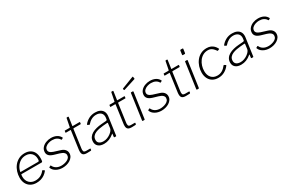

<svg xmlns="http://www.w3.org/2000/svg" viewBox="132 -2033 4958 3325"><g transform="rotate(-30 2611.0 -370.5)"><path d="M263 10Q198 10 150 -17.5Q102 -45 76 -95Q50 -145 50 -212Q50 -274 69 -332.5Q88 -391 124.5 -437.5Q161 -484 214.5 -512Q268 -540 336 -540Q398 -540 443 -515Q488 -490 511.5 -443.5Q535 -397 535 -329Q535 -315 534 -300.5Q533 -286 531 -270Q530 -263 525 -257.5Q520 -252 512 -252H112Q106 -252 103 -244.5Q100 -237 100 -207Q100 -128 146.5 -81Q193 -34 266 -34Q325 -34 371 -57.5Q417 -81 451 -126Q455 -130 457.5 -129.5Q460 -129 463 -127L488 -111Q494 -107 490 -99Q461 -62 426 -38Q391 -14 350.5 -2Q310 10 263 10ZM465 -292Q476 -292 482 -300Q488 -308 488 -340Q488 -411 445.5 -454Q403 -497 333 -497Q270 -497 222.5 -466.5Q175 -436 146 -388.5Q117 -341 111 -292Z M787 10Q712 10 657.5 -22Q603 -54 586 -103Q582 -111 588 -114L615 -129Q618 -131 621 -129.5Q624 -128 626 -125Q645 -82 686 -57.5Q727 -33 788 -33Q811 -33 840.5 -39Q870 -45 897.5 -57.5Q925 -70 943 -91.5Q961 -113 961 -145Q961 -172 937.5 -194.5Q914 -217 860 -233L761 -262Q697 -282 672.5 -310.5Q648 -339 648 -374Q648 -427 679 -464Q710 -501 759 -520.5Q808 -540 862 -540Q926 -540 973 -515.5Q1020 -491 1043 -445Q1045 -442 1044 -439.5Q1043 -437 1039 -435L1015 -421Q1012 -420 1009.5 -421Q1007 -422 1004 -425Q985 -459 948.5 -478Q912 -497 859 -497Q826 -497 788.5 -485.5Q751 -474 725 -449.5Q699 -425 699 -387Q699 -366 716 -347Q733 -328 781 -311L908 -271Q960 -255 985.5 -223.5Q1011 -192 1011 -153Q1011 -113 991 -82.5Q971 -52 937.5 -31Q904 -10 864.5 0Q825 10 787 10Z M1276 0Q1224 0 1201.5 -20Q1179 -40 1179 -83Q1179 -92 1179.5 -102Q1180 -112 1181 -121L1231 -482Q1232 -487 1231 -488Q1230 -489 1226 -489H1135Q1129 -489 1129 -497L1133 -525Q1134 -528 1135 -529Q1136 -530 1139 -530H1231Q1234 -530 1237 -532.5Q1240 -535 1240 -539L1272 -701Q1273 -710 1283 -710H1305Q1310 -710 1312 -707Q1314 -704 1313 -697L1290 -537Q1289 -532 1290 -531Q1291 -530 1295 -530H1431Q1434 -530 1436.5 -528Q1439 -526 1438 -522L1434 -494Q1433 -491 1432.5 -490Q1432 -489 1427 -489H1291Q1283 -489 1281 -480L1232 -127Q1231 -117 1230 -109.5Q1229 -102 1229 -94Q1229 -61 1242.5 -51Q1256 -41 1282 -41H1358Q1363 -41 1365 -39Q1367 -37 1367 -32L1363 -11Q1362 -6 1357 -3Q1349 -2 1332.5 -1.5Q1316 -1 1299.5 -0.5Q1283 0 1276 0Z M1813 -68Q1767 -29 1718 -9.5Q1669 10 1615 10Q1543 10 1502.5 -23.5Q1462 -57 1462 -114Q1462 -165 1486 -201Q1510 -237 1550 -259.5Q1590 -282 1639 -294Q1688 -306 1738 -310L1838 -318Q1857 -320 1859 -334L1863 -364Q1864 -370 1864.5 -376Q1865 -382 1865 -388Q1865 -439 1831.5 -468Q1798 -497 1740 -497Q1690 -497 1646.5 -474Q1603 -451 1564 -406Q1561 -403 1558.5 -402.5Q1556 -402 1553 -404L1524 -420Q1522 -422 1521 -425Q1520 -428 1524 -433Q1561 -480 1617 -510Q1673 -540 1744 -540Q1798 -540 1836 -522.5Q1874 -505 1894 -473Q1914 -441 1914 -396Q1914 -389 1913.5 -381.5Q1913 -374 1912 -366L1862 -10Q1861 -3 1859 -1.5Q1857 0 1851 0H1826Q1821 0 1818 -3Q1815 -6 1816 -11L1823 -69Q1823 -80 1813 -68ZM1848 -265Q1849 -273 1847 -276Q1845 -279 1837 -278L1752 -271Q1718 -268 1677 -260.5Q1636 -253 1599 -237.5Q1562 -222 1538.5 -193.5Q1515 -165 1515 -120Q1515 -79 1545 -56.5Q1575 -34 1628 -34Q1665 -34 1701 -47.5Q1737 -61 1766 -82Q1797 -104 1815 -127.5Q1833 -151 1836 -172Z M2170 0Q2118 0 2095.5 -20Q2073 -40 2073 -83Q2073 -92 2073.5 -102Q2074 -112 2075 -121L2125 -482Q2126 -487 2125 -488Q2124 -489 2120 -489H2029Q2023 -489 2023 -497L2027 -525Q2028 -528 2029 -529Q2030 -530 2033 -530H2125Q2128 -530 2131 -532.5Q2134 -535 2134 -539L2166 -701Q2167 -710 2177 -710H2199Q2204 -710 2206 -707Q2208 -704 2207 -697L2184 -537Q2183 -532 2184 -531Q2185 -530 2189 -530H2325Q2328 -530 2330.5 -528Q2333 -526 2332 -522L2328 -494Q2327 -491 2326.5 -490Q2326 -489 2321 -489H2185Q2177 -489 2175 -480L2126 -127Q2125 -117 2124 -109.5Q2123 -102 2123 -94Q2123 -61 2136.5 -51Q2150 -41 2176 -41H2252Q2257 -41 2259 -39Q2261 -37 2261 -32L2257 -11Q2256 -6 2251 -3Q2243 -2 2226.5 -1.5Q2210 -1 2193.5 -0.5Q2177 0 2170 0Z M2432 -12Q2431 -4 2429 -2Q2427 0 2419 0H2394Q2387 0 2384 -3Q2381 -6 2382 -12L2454 -521Q2455 -527 2456.5 -528.5Q2458 -530 2463 -530H2494Q2499 -530 2502 -527Q2505 -524 2504 -518ZM2625 -746 2631 -711Q2632 -707 2631 -704Q2630 -701 2624 -699L2386 -623Q2381 -622 2377.5 -624Q2374 -626 2374 -630L2370 -647Q2369 -656 2373 -657L2616 -751Q2618 -752 2621 -750.5Q2624 -749 2625 -746Z M2765 10Q2690 10 2635.5 -22Q2581 -54 2564 -103Q2560 -111 2566 -114L2593 -129Q2596 -131 2599 -129.5Q2602 -128 2604 -125Q2623 -82 2664 -57.5Q2705 -33 2766 -33Q2789 -33 2818.5 -39Q2848 -45 2875.5 -57.5Q2903 -70 2921 -91.5Q2939 -113 2939 -145Q2939 -172 2915.5 -194.5Q2892 -217 2838 -233L2739 -262Q2675 -282 2650.5 -310.5Q2626 -339 2626 -374Q2626 -427 2657 -464Q2688 -501 2737 -520.5Q2786 -540 2840 -540Q2904 -540 2951 -515.5Q2998 -491 3021 -445Q3023 -442 3022 -439.5Q3021 -437 3017 -435L2993 -421Q2990 -420 2987.5 -421Q2985 -422 2982 -425Q2963 -459 2926.5 -478Q2890 -497 2837 -497Q2804 -497 2766.5 -485.5Q2729 -474 2703 -449.5Q2677 -425 2677 -387Q2677 -366 2694 -347Q2711 -328 2759 -311L2886 -271Q2938 -255 2963.5 -223.5Q2989 -192 2989 -153Q2989 -113 2969 -82.5Q2949 -52 2915.5 -31Q2882 -10 2842.5 0Q2803 10 2765 10Z M3254 0Q3202 0 3179.5 -20Q3157 -40 3157 -83Q3157 -92 3157.5 -102Q3158 -112 3159 -121L3209 -482Q3210 -487 3209 -488Q3208 -489 3204 -489H3113Q3107 -489 3107 -497L3111 -525Q3112 -528 3113 -529Q3114 -530 3117 -530H3209Q3212 -530 3215 -532.5Q3218 -535 3218 -539L3250 -701Q3251 -710 3261 -710H3283Q3288 -710 3290 -707Q3292 -704 3291 -697L3268 -537Q3267 -532 3268 -531Q3269 -530 3273 -530H3409Q3412 -530 3414.5 -528Q3417 -526 3416 -522L3412 -494Q3411 -491 3410.5 -490Q3410 -489 3405 -489H3269Q3261 -489 3259 -480L3210 -127Q3209 -117 3208 -109.5Q3207 -102 3207 -94Q3207 -61 3220.5 -51Q3234 -41 3260 -41H3336Q3341 -41 3343 -39Q3345 -37 3345 -32L3341 -11Q3340 -6 3335 -3Q3327 -2 3310.5 -1.5Q3294 -1 3277.5 -0.5Q3261 0 3254 0Z M3516 -12Q3515 -4 3513 -2Q3511 0 3503 0H3478Q3471 0 3468 -3Q3465 -6 3466 -12L3538 -521Q3539 -527 3540.5 -528.5Q3542 -530 3547 -530H3579Q3584 -530 3586.5 -527Q3589 -524 3588 -518ZM3611 -655Q3610 -648 3607.5 -644Q3605 -640 3597 -640H3562Q3555 -640 3553 -644.5Q3551 -649 3552 -656L3562 -729Q3564 -742 3576 -742H3611Q3616 -742 3619.5 -737.5Q3623 -733 3621 -727Z M3973 -540Q4020 -540 4054.5 -525.5Q4089 -511 4114 -486Q4139 -461 4156 -427Q4159 -422 4158.5 -419.5Q4158 -417 4155 -415L4123 -402Q4121 -401 4118.5 -403Q4116 -405 4113 -410Q4091 -441 4070 -460.5Q4049 -480 4026 -488.5Q4003 -497 3976 -497Q3920 -497 3876.5 -472.5Q3833 -448 3803 -407Q3773 -366 3757.5 -316Q3742 -266 3742 -214Q3742 -131 3785.5 -82Q3829 -33 3906 -33Q3958 -33 4001 -58Q4044 -83 4083 -134Q4089 -140 4094 -135L4119 -120Q4122 -119 4123.5 -115Q4125 -111 4123 -108Q4102 -79 4076.5 -57Q4051 -35 4023 -20Q3995 -5 3964 2.5Q3933 10 3900 10Q3835 10 3788 -17.5Q3741 -45 3715.5 -95.5Q3690 -146 3690 -213Q3690 -272 3708.5 -330Q3727 -388 3763.5 -436Q3800 -484 3853 -512Q3906 -540 3973 -540Z M4555 -68Q4509 -29 4460 -9.5Q4411 10 4357 10Q4285 10 4244.5 -23.5Q4204 -57 4204 -114Q4204 -165 4228 -201Q4252 -237 4292 -259.5Q4332 -282 4381 -294Q4430 -306 4480 -310L4580 -318Q4599 -320 4601 -334L4605 -364Q4606 -370 4606.5 -376Q4607 -382 4607 -388Q4607 -439 4573.5 -468Q4540 -497 4482 -497Q4432 -497 4388.5 -474Q4345 -451 4306 -406Q4303 -403 4300.5 -402.5Q4298 -402 4295 -404L4266 -420Q4264 -422 4263 -425Q4262 -428 4266 -433Q4303 -480 4359 -510Q4415 -540 4486 -540Q4540 -540 4578 -522.5Q4616 -505 4636 -473Q4656 -441 4656 -396Q4656 -389 4655.5 -381.5Q4655 -374 4654 -366L4604 -10Q4603 -3 4601 -1.5Q4599 0 4593 0H4568Q4563 0 4560 -3Q4557 -6 4558 -11L4565 -69Q4565 -80 4555 -68ZM4590 -265Q4591 -273 4589 -276Q4587 -279 4579 -278L4494 -271Q4460 -268 4419 -260.5Q4378 -253 4341 -237.5Q4304 -222 4280.5 -193.5Q4257 -165 4257 -120Q4257 -79 4287 -56.5Q4317 -34 4370 -34Q4407 -34 4443 -47.5Q4479 -61 4508 -82Q4539 -104 4557 -127.5Q4575 -151 4578 -172Z M4927 10Q4852 10 4797.5 -22Q4743 -54 4726 -103Q4722 -111 4728 -114L4755 -129Q4758 -131 4761 -129.5Q4764 -128 4766 -125Q4785 -82 4826 -57.5Q4867 -33 4928 -33Q4951 -33 4980.5 -39Q5010 -45 5037.5 -57.5Q5065 -70 5083 -91.5Q5101 -113 5101 -145Q5101 -172 5077.5 -194.5Q5054 -217 5000 -233L4901 -262Q4837 -282 4812.5 -310.5Q4788 -339 4788 -374Q4788 -427 4819 -464Q4850 -501 4899 -520.5Q4948 -540 5002 -540Q5066 -540 5113 -515.5Q5160 -491 5183 -445Q5185 -442 5184 -439.5Q5183 -437 5179 -435L5155 -421Q5152 -420 5149.5 -421Q5147 -422 5144 -425Q5125 -459 5088.5 -478Q5052 -497 4999 -497Q4966 -497 4928.5 -485.5Q4891 -474 4865 -449.5Q4839 -425 4839 -387Q4839 -366 4856 -347Q4873 -328 4921 -311L5048 -271Q5100 -255 5125.5 -223.5Q5151 -192 5151 -153Q5151 -113 5131 -82.5Q5111 -52 5077.5 -31Q5044 -10 5004.5 0Q4965 10 4927 10Z"/></g></svg>

Font: Libre Franklin Thin ExtraLight
Style: Italic
Weight: 250
Italic angle: -8°
Version: Version 3.000